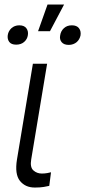

<svg xmlns="http://www.w3.org/2000/svg" viewBox="-20 -830 380 857"><path d="M55.8 -118.3 126.8 -545.5H190.3L119.3 -118.3Q113.3 -83.1 129.3 -69.2Q144.9 -55.4 166.5 -55.4Q179.3 -55.4 191.2 -57.5Q203.1 -59.7 207.7 -61.1L199.9 -0.4Q191.4 1.8 175.4 4.4Q159.4 7.1 136 7.1Q113.6 7.1 97.3 -0.4Q81 -7.8 68.9 -22.7Q45.1 -52.6 55.8 -118.3ZM149.9 -690.7 192.1 -809.7H266L203.1 -690.7ZM248.6 -672.2Q251.4 -691.4 265.3 -704.2Q279.1 -717 300.8 -717Q322.4 -717 332.4 -704.2Q342.3 -691.4 339.5 -672.2Q337.7 -663.4 333.3 -655.5Q328.8 -647.7 322.3 -642Q315.7 -636.4 306.6 -633Q297.6 -629.6 286.9 -629.6Q265.3 -629.6 255.1 -641.9Q245 -654.1 248.6 -672.2ZM14.6 -673.3Q16 -682.5 20.2 -690.3Q24.5 -698.2 31.1 -704.2Q37.6 -710.2 46.5 -713.6Q55.4 -717 66.1 -717Q87.7 -717 97.5 -704.2Q107.2 -691.4 104.4 -673.3Q101.9 -655.2 87.9 -642.9Q73.9 -630.7 52.2 -630.7Q30.5 -630.7 21.3 -642.9Q12.1 -655.2 14.6 -673.3Z"/></svg>

Font: Inter P Light
Style: Italic
Weight: 300
Italic angle: 9.39999°
Designer: Rasmus Andersson
Foundry: rsms
Version: Version 3.018;git-588b23468